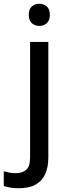

<svg xmlns="http://www.w3.org/2000/svg" viewBox="-76 -761 361 1021"><path d="M24 240Q-1 240 -21.5 236.5Q-42 233 -56 228V150Q-41 154 -25 157Q-9 160 10 160Q42 160 63 142.5Q84 125 84 76V-538H181V77Q181 127 165 163.5Q149 200 114.5 220Q80 240 24 240ZM77 -682Q77 -713 93.5 -727Q110 -741 134 -741Q156 -741 172.5 -727Q189 -713 189 -682Q189 -652 172.5 -637.5Q156 -623 134 -623Q110 -623 93.5 -637.5Q77 -652 77 -682Z"/></svg>

Font: Noto Sans Sundanese Medium
Style: Regular
Weight: 500
Version: Version 2.003